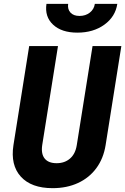

<svg xmlns="http://www.w3.org/2000/svg" viewBox="-20 -970 652 1000"><path d="M254 10Q143 10 88.5 -50Q34 -110 50 -214L132 -730H282L200 -215Q193 -169 212.5 -144.5Q232 -120 275 -120Q317 -120 345 -144.5Q373 -169 380 -215L462 -730H612L530 -214Q519 -145 482 -94.5Q445 -44 386.5 -17Q328 10 254 10ZM383 -800Q301 -800 256.5 -841.5Q212 -883 222 -950H335Q331 -922 347 -904.5Q363 -887 394 -887Q426 -887 448 -904.5Q470 -922 474 -950H591Q581 -883 523.5 -841.5Q466 -800 383 -800Z"/></svg>

Font: JetBrains Mono NL ExtraBold
Style: Italic
Weight: 800
Italic angle: -9°
Monospace: yes
Designer: Philipp Nurullin, Konstantin Bulenkov
Foundry: JetBrains
Version: Version 2.305; ttfautohint (v1.8.4.7-5d5b)